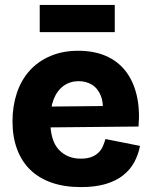

<svg xmlns="http://www.w3.org/2000/svg" viewBox="-20 -749 621 783"><path d="M310 14Q243 14 191 -4Q139 -22 103.5 -56.5Q68 -91 49.5 -141Q31 -191 31 -254Q31 -316 48.5 -369Q66 -422 100.5 -460.5Q135 -499 185.5 -520.5Q236 -542 299 -542Q363 -542 411.5 -521Q460 -500 491.5 -460Q523 -420 537 -362.5Q551 -305 545 -233L136 -229V-314L450 -317L397 -276Q404 -326 391.5 -357.5Q379 -389 355 -403.5Q331 -418 301 -418Q266 -418 239.5 -399Q213 -380 199 -344.5Q185 -309 185 -258Q185 -176 219.5 -139Q254 -102 309 -102Q336 -102 353.5 -109Q371 -116 382.5 -127.5Q394 -139 400 -153.5Q406 -168 410 -182L551 -154Q544 -118 527.5 -87.5Q511 -57 482 -34Q453 -11 410.5 1.5Q368 14 310 14ZM142 -618V-729H448V-618Z"/></svg>

Font: Bricolage Grotesque 24pt ExtraBold
Style: Regular
Weight: 800
Designer: Mathieu Triay
Foundry: Atelier Triay
Version: Version 1.001;gftools[0.9.33.dev8+g029e19f]